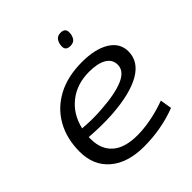

<svg xmlns="http://www.w3.org/2000/svg" viewBox="-201 -878 1028 1028"><g transform="rotate(-45 313.0 -364.0)"><path d="M552 -35Q496 -13 432.5 -1.5Q369 10 305 10Q181 10 110.5 -50Q40 -110 40 -215Q40 -313 81.5 -387.5Q123 -462 201 -504Q279 -546 389 -546Q488 -546 546.5 -510Q605 -474 605 -410Q605 -333 527.5 -288.5Q450 -244 305 -234Q258 -231 213 -232Q168 -233 130 -236Q130 -228 130 -220Q130 -143 178 -100.5Q226 -58 322 -58Q369 -58 425 -68.5Q481 -79 541 -101ZM378 -482Q286 -482 222 -431.5Q158 -381 138 -294Q171 -291 208 -290.5Q245 -290 282 -293Q392 -300 453 -326Q514 -352 514 -400Q514 -440 478.5 -461Q443 -482 378 -482ZM406 -650Q371 -650 371 -680Q371 -704 382.5 -721Q394 -738 418 -738Q453 -738 453 -707Q453 -683 442 -666.5Q431 -650 406 -650Z"/></g></svg>

Font: Georama Extended
Style: Italic
Weight: 400
Width: 7
Italic angle: -9°
Designer: Jean-Baptiste Levee
Foundry: Production Type
Version: Version 1.000